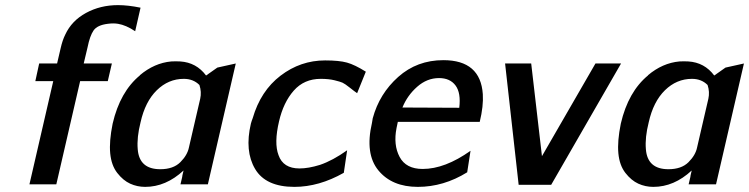

<svg xmlns="http://www.w3.org/2000/svg" viewBox="-20 -720 2926 750"><path d="M118 -403 133 -472H203L217 -532Q224 -563 235 -585Q260 -639 316 -669.5Q372 -700 441 -700Q480 -700 529 -690L508 -598Q472 -622 441 -627Q423 -630 401 -627Q360 -622 345.5 -601Q331 -580 322 -535L307 -472H417L401 -403H293L200 0H95L188 -403Z M420 -237Q449 -362 527 -426H526Q583 -474 649 -480Q666 -481 684 -480Q747 -476 785 -425L829 -456L901 -472L792 0H685L692 -30V-32Q693 -35 693 -37L697 -54Q628 10 547 10Q516 10 488.5 -2.5Q461 -15 438 -44.5Q415 -74 410.5 -121Q406 -168 420 -237ZM529 -242Q514 -183 518 -137Q524 -59 606 -59Q657 -59 684.5 -86.5Q712 -114 718 -144Q726 -179 741 -243.5Q756 -308 762 -334Q768 -361 759 -388Q735 -412 698 -412Q638 -412 592.5 -367.5Q547 -323 529 -242Z M960 -237Q963 -248 967 -258Q998 -365 1076 -424.5Q1154 -484 1250 -484Q1305 -484 1335.5 -475.5Q1366 -467 1409 -440L1375 -356Q1366 -362 1346.5 -377.5Q1327 -393 1318 -397Q1309 -401 1286.5 -406.5Q1264 -412 1233 -412Q1168 -412 1127.5 -366Q1087 -320 1070 -246Q1050 -161 1068 -114Q1086 -62 1150 -62Q1185 -62 1230 -76Q1280 -93 1336 -133L1323 -45Q1226 10 1130 10Q1018 10 976.5 -60Q935 -130 960 -237Z M1433 -240 1436 -258Q1462 -354 1535.5 -419.5Q1609 -485 1712 -485Q1857 -485 1866 -352Q1869 -306 1854 -244H1534Q1533 -240 1531.5 -232Q1530 -224 1529 -220Q1516 -154 1541 -107Q1566 -60 1631 -60Q1718 -60 1818 -131L1805 -47Q1713 10 1612 10Q1511 10 1458 -54.5Q1405 -119 1433 -240ZM1552 -300 1774 -299Q1781 -357 1759.5 -386Q1738 -415 1695 -415Q1648 -415 1609.5 -381Q1571 -347 1552 -300Z M1953 -472H2055L2097 -110L2306 -472H2406L2133 2H2006Z M2405 -237Q2434 -362 2512 -426H2511Q2568 -474 2634 -480Q2651 -481 2669 -480Q2732 -476 2770 -425L2814 -456L2886 -472L2777 0H2670L2677 -30V-32Q2678 -35 2678 -37L2682 -54Q2613 10 2532 10Q2501 10 2473.5 -2.5Q2446 -15 2423 -44.5Q2400 -74 2395.5 -121Q2391 -168 2405 -237ZM2514 -242Q2499 -183 2503 -137Q2509 -59 2591 -59Q2642 -59 2669.5 -86.5Q2697 -114 2703 -144Q2711 -179 2726 -243.5Q2741 -308 2747 -334Q2753 -361 2744 -388Q2720 -412 2683 -412Q2623 -412 2577.5 -367.5Q2532 -323 2514 -242Z"/></svg>

Font: Coval
Style: Medium Italic
Weight: 500
Foundry: Context Ltd
Version: Version 001.000